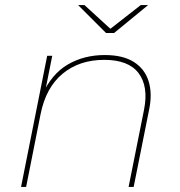

<svg xmlns="http://www.w3.org/2000/svg" viewBox="-20 -737 708 757"><path d="M393 -520Q465 -520 508 -492.5Q551 -465 566 -416.5Q581 -368 568 -305L507 0H487L548 -305Q566 -396 526.5 -448.5Q487 -501 391 -501Q293 -501 227 -446.5Q161 -392 140 -287L83 0H63L166 -517H186L156 -367L146 -362Q183 -445 247 -482.5Q311 -520 393 -520ZM398 -607 288 -717H313L418 -621H412L535 -717H564L430 -607Z"/></svg>

Font: Montserrat Thin Thin
Style: Italic
Weight: 250
Italic angle: -11.3°
Version: Version 9.000